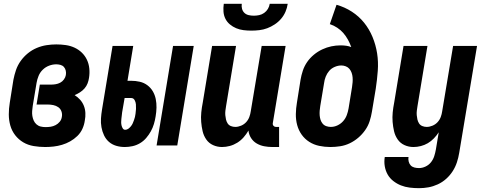

<svg xmlns="http://www.w3.org/2000/svg" viewBox="-20 -760 2540 1003"><path d="M216 8Q186 8 156 3Q126 -2 101.5 -16.5Q77 -31 59.5 -53.5Q42 -76 34 -104Q26 -132 26 -162.5Q26 -193 31 -223L50 -343Q55 -369 63.5 -394Q72 -419 88 -441.5Q104 -464 125.5 -481.5Q147 -499 172 -509.5Q197 -520 223 -524Q249 -528 274 -528Q299 -528 323.5 -524.5Q348 -521 369.5 -511Q391 -501 407.5 -485Q424 -469 434 -448Q444 -427 446.5 -402.5Q449 -378 445 -353Q443 -339 437.5 -324.5Q432 -310 421.5 -298Q411 -286 397.5 -277.5Q384 -269 370 -263Q386 -253 398.5 -239Q411 -225 418 -207.5Q425 -190 426 -170Q427 -150 423 -130Q420 -108 410.5 -87Q401 -66 384 -49.5Q367 -33 346.5 -21.5Q326 -10 304 -3.5Q282 3 260 5.5Q238 8 216 8ZM218 -96Q232 -96 245 -98Q258 -100 270.5 -106.5Q283 -113 292 -124Q301 -135 303 -149Q306 -164 301 -178Q296 -192 284.5 -200Q273 -208 258.5 -211Q244 -214 229 -214H171L188 -318H246Q258 -318 270.5 -320Q283 -322 294.5 -328Q306 -334 314 -345Q322 -356 324 -368Q326 -380 323.5 -391Q321 -402 314 -410Q307 -418 296 -421Q285 -424 274 -424Q255 -424 236.5 -417Q218 -410 203.5 -396Q189 -382 181.5 -363.5Q174 -345 171 -327L151 -207Q149 -193 148 -180Q147 -167 149 -154.5Q151 -142 156 -130.5Q161 -119 170.5 -110.5Q180 -102 192.5 -99Q205 -96 218 -96Z M798 0 884 -520H992L906 0ZM632 8Q608 8 586.5 1.5Q565 -5 549 -19Q533 -33 523.5 -53Q514 -73 510 -95.5Q506 -118 507.5 -141Q509 -164 513 -188L568 -520H676L646 -338H665Q688 -338 710 -333Q732 -328 749.5 -315Q767 -302 778 -283.5Q789 -265 793.5 -243Q798 -221 797.5 -198Q797 -175 793 -152Q790 -132 784 -112Q778 -92 768 -74Q758 -56 744 -39.5Q730 -23 711.5 -12Q693 -1 672.5 3.5Q652 8 632 8ZM634 -82Q643 -82 650.5 -87.5Q658 -93 664 -100.5Q670 -108 673.5 -116Q677 -124 680 -132.5Q683 -141 685 -149Q687 -157 688 -166Q690 -179 690.5 -191Q691 -203 690 -215Q689 -227 683 -237.5Q677 -248 665 -248H631L618 -173Q617 -164 616 -155.5Q615 -147 614 -138.5Q613 -130 613 -121.5Q613 -113 615 -104.5Q617 -96 621.5 -89Q626 -82 634 -82Z M1140 8Q1115 8 1093 -2Q1071 -12 1057.5 -31.5Q1044 -51 1038.5 -74.5Q1033 -98 1031 -123Q1029 -148 1031.5 -173Q1034 -198 1039 -223L1088 -520H1213L1161 -206Q1159 -194 1157.5 -182Q1156 -170 1157 -158.5Q1158 -147 1160.5 -136Q1163 -125 1169 -115.5Q1175 -106 1186 -101.5Q1197 -97 1209 -97Q1224 -97 1239.5 -103.5Q1255 -110 1266 -122Q1277 -134 1282.5 -149Q1288 -164 1290 -179L1347 -520H1472L1405 -116Q1404 -108 1409 -102.5Q1414 -97 1421 -97H1438V8H1403Q1381 8 1360 4Q1339 0 1321 -10.5Q1303 -21 1291.5 -39Q1280 -57 1278 -78Q1267 -59 1252.5 -42.5Q1238 -26 1219.5 -14.5Q1201 -3 1180.5 2.5Q1160 8 1140 8ZM1293 -600Q1272 -600 1252 -602.5Q1232 -605 1214 -612.5Q1196 -620 1181 -632.5Q1166 -645 1157.5 -662Q1149 -679 1147.5 -699Q1146 -719 1149 -740H1243Q1241 -726 1244.5 -713.5Q1248 -701 1257 -692.5Q1266 -684 1279 -681Q1292 -678 1306 -678Q1320 -678 1334 -681Q1348 -684 1360 -692.5Q1372 -701 1379.5 -713.5Q1387 -726 1389 -740H1483Q1480 -719 1471.5 -699Q1463 -679 1448.5 -662Q1434 -645 1415 -632.5Q1396 -620 1376 -612.5Q1356 -605 1335 -602.5Q1314 -600 1293 -600Z M1706 8Q1676 8 1647.5 2Q1619 -4 1595.5 -19Q1572 -34 1556 -56.5Q1540 -79 1532.5 -106.5Q1525 -134 1525.5 -164Q1526 -194 1531 -223L1550 -343Q1554 -367 1562 -391Q1570 -415 1584.5 -436Q1599 -457 1619.5 -474Q1640 -491 1663.5 -502Q1687 -513 1711 -518Q1735 -523 1759 -523Q1774 -523 1788.5 -521Q1803 -519 1815 -514Q1808 -534 1797.5 -553Q1787 -572 1773.5 -587.5Q1760 -603 1742 -615Q1724 -627 1703 -634L1738 -735Q1781 -723 1818 -699Q1855 -675 1882 -641.5Q1909 -608 1926 -567Q1943 -526 1950 -481.5Q1957 -437 1953.5 -390Q1950 -343 1943 -297L1923 -177Q1919 -152 1911 -127Q1903 -102 1887.5 -80Q1872 -58 1851.5 -40.5Q1831 -23 1807 -11.5Q1783 0 1757 4Q1731 8 1706 8ZM1708 -97Q1726 -97 1743 -105Q1760 -113 1772.5 -127Q1785 -141 1791.5 -158.5Q1798 -176 1801 -194L1819 -305Q1821 -318 1822 -330.5Q1823 -343 1822 -355.5Q1821 -368 1817 -379.5Q1813 -391 1805.5 -400Q1798 -409 1786.5 -413.5Q1775 -418 1763 -418Q1746 -418 1728.5 -410.5Q1711 -403 1699.5 -389.5Q1688 -376 1681.5 -359.5Q1675 -343 1673 -326L1653 -206Q1651 -194 1650 -181.5Q1649 -169 1650 -157Q1651 -145 1654.5 -134Q1658 -123 1665.5 -114Q1673 -105 1684.5 -101Q1696 -97 1708 -97Z M2169 223Q2144 223 2120 220Q2096 217 2074.5 208.5Q2053 200 2034.5 185.5Q2016 171 2005 151.5Q1994 132 1990 108.5Q1986 85 1990 60H2114Q2112 72 2115 84Q2118 96 2125.5 104Q2133 112 2144.5 115Q2156 118 2169 118Q2186 118 2203 110Q2220 102 2231.5 87.5Q2243 73 2248.5 55.5Q2254 38 2257 21L2272 -69Q2261 -52 2246.5 -37Q2232 -22 2215 -12Q2198 -2 2178.5 3Q2159 8 2140 8Q2115 8 2093 -2Q2071 -12 2057.5 -31.5Q2044 -51 2038.5 -74.5Q2033 -98 2031 -123Q2029 -148 2031.5 -173Q2034 -198 2039 -223L2088 -520H2213L2161 -206Q2159 -194 2157.5 -182Q2156 -170 2157 -158.5Q2158 -147 2160.5 -136Q2163 -125 2169 -115.5Q2175 -106 2186 -101.5Q2197 -97 2209 -97Q2224 -97 2239.5 -103.5Q2255 -110 2266 -122Q2277 -134 2282.5 -149Q2288 -164 2290 -179L2347 -520H2472L2379 38Q2375 63 2367 87.5Q2359 112 2345 134Q2331 156 2311 174Q2291 192 2267 203Q2243 214 2218.5 218.5Q2194 223 2169 223Z"/></svg>

Font: Iosevka Curly Extrabold
Style: Italic
Weight: 800
Italic angle: -9°
Monospace: yes
Designer: Belleve Invis
Foundry: Belleve Invis
Version: Version 22.1.2; ttfautohint (v1.8.4)